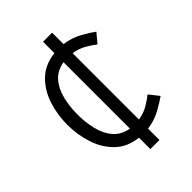

<svg xmlns="http://www.w3.org/2000/svg" viewBox="-195 -661 822 822"><g transform="rotate(-45 216.5 -250.0)"><path d="M377 -402Q360 -415 335 -430Q310 -445 275 -451V-49Q310 -55 335.5 -70.5Q361 -86 377 -99L412 -55Q391 -40 355.5 -20Q320 0 275 6V75H220V6Q157 -1 117.5 -39.5Q78 -78 60 -134Q42 -190 42 -250Q42 -310 60 -366Q78 -422 117.5 -460.5Q157 -499 220 -506V-575H275V-506Q321 -499 356.5 -479Q392 -459 412 -444ZM104 -250Q104 -202 114.5 -159Q125 -116 150 -86.5Q175 -57 220 -49V-451Q175 -443 150 -413.5Q125 -384 114.5 -341Q104 -298 104 -250Z"/></g></svg>

Font: Epunda Sans Light
Style: Regular
Weight: 300
Designer: Simon Atzbach
Foundry: typofactur
Version: Version 2.204; ttfautohint (v1.8.4.7-5d5b)